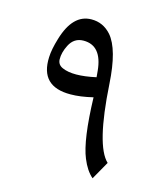

<svg xmlns="http://www.w3.org/2000/svg" viewBox="-85 -597 565 656"><g transform="rotate(15 197.0 -268.5)"><path d="M234.4 -274.4Q189.5 -263.7 155.8 -263.7Q47.4 -262.7 52.2 -367.7Q53.2 -395.5 65.4 -435.5Q93.3 -529.3 158.7 -529.8Q200.2 -530.3 229 -498Q267.6 -453.6 274.9 -332.5Q288.1 -117.7 338.9 -70.3L302.7 -6.3Q279.3 -26.4 263.7 -64.9Q238.8 -124.5 234.4 -274.4ZM107.9 -342.8Q146.5 -325.7 226.6 -343.3L224.6 -365.7Q216.3 -452.6 151.9 -452.6Q118.2 -452.6 102.1 -420.9Q88.4 -394 88.9 -370.1Q89.4 -350.6 107.9 -342.8Z"/></g></svg>

Font: Parastoo Print
Style: Print
Weight: 400
Foundry: Saber Rastikerdar (saber.rastikerdar@gmail.com)
Version: Version 1.0.0-alpha5